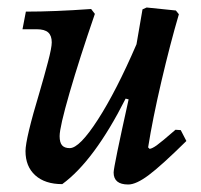

<svg xmlns="http://www.w3.org/2000/svg" viewBox="-20 -480 537 512"><path d="M477 -104Q410 -38 376.5 -13Q343 12 322 12Q283 12 283 -20Q283 -35 323 -215L315 -217Q231 -51 146 11Q100 11 74 -12.5Q48 -36 48 -77Q48 -110 86 -236Q98 -277 108 -315Q118 -353 118 -367Q118 -385 108.5 -393.5Q99 -402 78 -402H40L49 -449Q125 -449 223 -456L233 -443Q192 -324 165.5 -232.5Q139 -141 139 -117Q139 -100 145.5 -92.5Q152 -85 166 -85Q192 -85 241 -161Q290 -237 344 -362L360 -455L371 -460L449 -452L457 -442Q434 -364 410.5 -263.5Q387 -163 375 -87L379 -83Q386 -84 398 -92.5Q410 -101 448 -134L462 -133Z"/></svg>

Font: Alegreya Medium
Style: Italic
Weight: 500
Italic angle: -7°
Designer: Juan Pablo del Peral
Foundry: Huerta Tipografica
Version: Version 2.008; ttfautohint (v1.8)